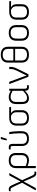

<svg xmlns="http://www.w3.org/2000/svg" viewBox="1925 -2661 932 4824"><g transform="rotate(-90 2391.0 -249.0)"><path d="M447 197Q417 197 396.5 184.5Q376 172 358 141Q340 110 316 54L282 -27Q272 -50 262 -74Q252 -98 243 -120H242Q230 -98 219 -77Q208 -56 197 -34L80 180Q78 185 72 185H27Q18 185 22 177L211 -160L116 -366Q94 -414 80 -432Q66 -450 44 -450Q34 -450 25 -449Q16 -448 7 -446Q-1 -444 -1 -452V-483Q-1 -489 6 -491Q16 -493 27.5 -494Q39 -495 50 -495Q78 -495 98 -483Q118 -471 136 -440Q154 -409 178 -354L211 -276Q219 -257 227 -238.5Q235 -220 243 -201H245Q255 -219 265 -238.5Q275 -258 285 -276L394 -479Q396 -483 403 -483H447Q456 -483 451 -475L275 -160L372 52Q398 110 414 131Q430 152 454 152Q461 152 469 151Q477 150 484 148Q491 147 491 154V185Q491 191 485 193Q475 194 465.5 195.5Q456 197 447 197Z M586 185Q579 185 579 178V-315Q579 -401 628 -448Q677 -495 769 -495Q863 -495 911 -449.5Q959 -404 959 -317V-176Q959 -87 911.5 -37.5Q864 12 779 12Q745 12 705.5 2.5Q666 -7 632 -25V178Q632 185 626 185ZM632 -313V-71Q703 -36 769 -36Q835 -36 870.5 -73.5Q906 -111 906 -181V-316Q906 -381 870 -414.5Q834 -448 769 -448Q705 -448 668.5 -414.5Q632 -381 632 -313Z M1321 12Q1135 12 1135 -167V-384Q1135 -420 1126.5 -434.5Q1118 -449 1094 -449Q1086 -449 1075.5 -447.5Q1065 -446 1055 -445Q1048 -444 1048 -451V-484Q1048 -489 1054 -491Q1066 -493 1080 -494Q1094 -495 1106 -495Q1146 -495 1167 -473.5Q1188 -452 1188 -401V-160Q1188 -97 1223 -66.5Q1258 -36 1321 -36Q1382 -36 1417.5 -67.5Q1453 -99 1453 -166V-245Q1453 -314 1446.5 -373.5Q1440 -433 1432 -476Q1430 -483 1437 -483H1477Q1483 -483 1485 -477Q1493 -436 1499.5 -380Q1506 -324 1506 -258V-172Q1506 12 1321 12ZM1281 -546Q1274 -546 1276 -553L1308 -689Q1310 -695 1316 -695H1356Q1363 -695 1360 -687L1318 -552Q1316 -546 1311 -546Z M1841 12Q1744 12 1695.5 -35.5Q1647 -83 1647 -167V-299Q1647 -387 1696.5 -435Q1746 -483 1846 -483H2106Q2113 -483 2113 -477V-443Q2113 -436 2106 -436L1960 -439V-438Q1990 -419 2012.5 -387Q2035 -355 2035 -299V-167Q2035 -83 1986 -35.5Q1937 12 1841 12ZM1841 -36Q1909 -36 1945.5 -69.5Q1982 -103 1982 -167V-301Q1982 -362 1953 -394Q1924 -426 1890 -439H1845Q1778 -439 1739 -407Q1700 -375 1700 -303V-167Q1700 -103 1737 -69.5Q1774 -36 1841 -36Z M2334 12Q2189 12 2189 -162V-312Q2189 -403 2236.5 -449Q2284 -495 2365 -495Q2410 -495 2452 -479Q2494 -463 2524 -443V-477Q2524 -483 2530 -483H2567Q2574 -483 2574 -477V-103Q2574 -64 2583.5 -49.5Q2593 -35 2618 -35Q2626 -35 2636 -36Q2646 -37 2655 -39Q2663 -40 2663 -33V0Q2663 6 2656 8Q2634 12 2611 12Q2566 12 2545 -10.5Q2524 -33 2524 -85V-90Q2474 -39 2429 -13.5Q2384 12 2334 12ZM2242 -160Q2242 -36 2346 -36Q2388 -36 2428 -60Q2468 -84 2521 -138V-398Q2483 -421 2445 -434.5Q2407 -448 2373 -448Q2312 -448 2277 -414Q2242 -380 2242 -307Z M2880 0Q2874 0 2872 -5L2693 -476Q2690 -483 2698 -483H2740Q2747 -483 2749 -478L2864 -166Q2875 -137 2885.5 -107.5Q2896 -78 2906 -49H2907Q2921 -79 2935.5 -108.5Q2950 -138 2964 -167L3027 -294Q3043 -329 3055.5 -363.5Q3068 -398 3068 -439V-477Q3068 -483 3075 -483H3115Q3122 -483 3122 -477V-440Q3122 -394 3108 -354Q3094 -314 3072 -271L2940 -5Q2938 0 2932 0Z M3429 -695Q3527 -695 3577.5 -648Q3628 -601 3628 -516V-167Q3628 -83 3577.5 -35.5Q3527 12 3429 12Q3331 12 3280.5 -35Q3230 -82 3230 -167V-516Q3230 -600 3280.5 -647.5Q3331 -695 3429 -695ZM3429 -647Q3360 -647 3321.5 -613.5Q3283 -580 3283 -516V-380H3575V-517Q3575 -580 3536.5 -613.5Q3498 -647 3429 -647ZM3429 -36Q3498 -36 3536.5 -69.5Q3575 -103 3575 -167V-335H3283V-167Q3283 -103 3321.5 -69.5Q3360 -36 3429 -36Z M3976 12Q3882 12 3831 -35.5Q3780 -83 3780 -175V-308Q3780 -399 3831 -447Q3882 -495 3976 -495Q4071 -495 4122 -447.5Q4173 -400 4173 -308V-175Q4173 -84 4122 -36Q4071 12 3976 12ZM3976 -36Q4120 -36 4120 -181V-302Q4120 -448 3976 -448Q3833 -448 3833 -302V-181Q3833 -36 3976 -36Z M4503 12Q4406 12 4357.5 -35.5Q4309 -83 4309 -167V-299Q4309 -387 4358.5 -435Q4408 -483 4508 -483H4768Q4775 -483 4775 -477V-443Q4775 -436 4768 -436L4622 -439V-438Q4652 -419 4674.5 -387Q4697 -355 4697 -299V-167Q4697 -83 4648 -35.5Q4599 12 4503 12ZM4503 -36Q4571 -36 4607.5 -69.5Q4644 -103 4644 -167V-301Q4644 -362 4615 -394Q4586 -426 4552 -439H4507Q4440 -439 4401 -407Q4362 -375 4362 -303V-167Q4362 -103 4399 -69.5Q4436 -36 4503 -36Z"/></g></svg>

Font: Sofia Sans Light
Style: Regular
Weight: 300
Designer: Botio Nikoltchev, Ani Petrova
Foundry: lettersoup
Version: Version 4.100; ttfautohint (v1.8.3)